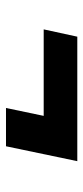

<svg xmlns="http://www.w3.org/2000/svg" viewBox="166 -630 284 657"><g transform="rotate(90 308.5 -302.0)"><path d="M532 -424 481 -180H350L377 -309H81L106 -424Z"/></g></svg>

Font: Nacelle Heavy
Style: Italic
Weight: 800
Italic angle: -12°
Designer: Sora Sagano
Foundry: Sora Sagano
Version: Version 1.000;FEAKit 1.0